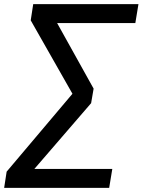

<svg xmlns="http://www.w3.org/2000/svg" viewBox="-38 -725 687 925"><path d="M-18 180 -6 102 326 -291 322 -254 110 -627 122 -705H629L614 -614H216L221 -643L413 -298L401 -228L99 122L102 89H503L488 180Z"/></svg>

Font: Nunito Sans 7pt SemiBold
Style: Italic
Weight: 600
Italic angle: -9°
Designer: Vernon Adams
Foundry: Vernon Adams
Version: Version 3.101;gftools[0.9.27]